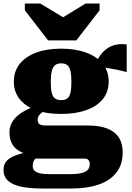

<svg xmlns="http://www.w3.org/2000/svg" viewBox="-24 -831 754 1097"><path d="M251 -600H412L545 -772V-811H465L289 -703H385L206 -811H118V-772ZM700 -419Q664 -429 635 -434.5Q606 -440 581.5 -443.5Q557 -447 531 -449L506 -437Q522 -473 539.5 -501Q557 -529 579.5 -547.5Q602 -566 631.5 -574Q661 -582 700 -577ZM325 -180Q241 -180 180.5 -202Q120 -224 87.5 -265.5Q55 -307 55 -365Q55 -423 88 -465Q121 -507 181.5 -530Q242 -553 325 -553Q408 -553 469.5 -530Q531 -507 564 -465Q597 -423 597 -365Q597 -307 564 -265.5Q531 -224 469.5 -202Q408 -180 325 -180ZM325 -259Q348 -259 360.5 -268.5Q373 -278 378.5 -301Q384 -324 384 -363Q384 -402 378.5 -425.5Q373 -449 360.5 -459Q348 -469 325 -469Q304 -469 291 -459Q278 -449 272 -425.5Q266 -402 266 -363Q266 -324 271.5 -301Q277 -278 290.5 -268.5Q304 -259 325 -259ZM216 246Q143 246 94 235Q45 224 20.5 200.5Q-4 177 -4 139Q-4 109 13.5 89Q31 69 70 55Q109 41 174 30L209 55Q190 64 180 73.5Q170 83 166.5 93.5Q163 104 163 119Q163 134 173 144Q183 154 204 159Q225 164 259 164H375Q418 164 443 157.5Q468 151 478.5 138Q489 125 489 107Q489 93 482 84Q475 75 458 75H128L142 53Q107 45 81.5 29Q56 13 43 -13Q30 -39 30 -75Q30 -112 50 -141Q70 -170 108 -192.5Q146 -215 199 -231L255 -211Q232 -200 217.5 -189.5Q203 -179 197 -169Q191 -159 191 -147Q191 -129 201.5 -121.5Q212 -114 238 -114H478Q544 -114 588 -97Q632 -80 654.5 -46Q677 -12 677 40Q677 109 641 155Q605 201 539.5 223.5Q474 246 386 246Z"/></svg>

Font: Roboto Serif 20pt Black
Style: Regular
Weight: 900
Version: Version 1.008